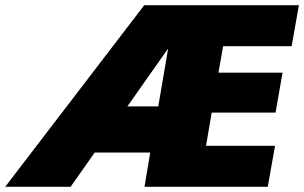

<svg xmlns="http://www.w3.org/2000/svg" viewBox="-34 -720 1172 740"><path d="M782 -286H1028L1055 -440H808L826 -542H1090L1118 -700H853H642H522L-14 0H238L331 -132H545L523 0H612H733H998L1026 -158H760ZM614 -533 576 -310H457Z"/></svg>

Font: Jost* 800 Heavy Italic
Style: Italic
Weight: 800
Italic angle: -10°
Version: Version 3.200; ttfautohint (v0.97) -l 8 -r 50 -G 200 -x 14 -